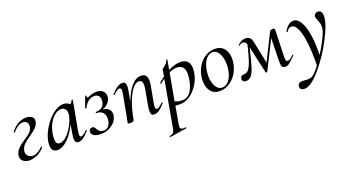

<svg xmlns="http://www.w3.org/2000/svg" viewBox="-51 -1047 3494 1911"><g transform="rotate(-20 1696.0 -91.5)"><path d="M270 -271Q245 -245 203 -216Q153 -183 127 -157Q101 -131 94 -91Q93 -88 93 -81Q93 -55 111.5 -36.5Q130 -18 161 -18Q209 -18 266 -75Q267 -76 269 -76Q272 -76 274.5 -73.5Q277 -71 276 -68Q244 -28 200 -7Q156 14 113 14Q76 14 50 -5.5Q24 -25 24 -58Q24 -66 25 -71Q32 -108 61.5 -138.5Q91 -169 136 -197Q183 -227 203.5 -248.5Q224 -270 229 -301Q230 -305 230 -312Q230 -334 217 -349.5Q204 -365 177 -365Q148 -365 121.5 -347Q95 -329 69 -298L67 -297Q64 -297 61 -300Q58 -303 59 -305Q94 -352 136.5 -375.5Q179 -399 224 -399Q255 -399 278.5 -384.5Q302 -370 302 -342Q302 -334 301 -330Q295 -297 270 -271Z M722 -405 664 -89Q661 -74 661 -62Q661 -34 678 -34Q699 -34 740 -77Q741 -78 743 -78Q746 -78 748 -74.5Q750 -71 748 -69Q715 -30 688 -10.5Q661 9 636 9Q616 9 606.5 -3Q597 -15 597 -41Q597 -57 602 -89L618 -184Q575 -93 519 -40Q463 13 410 13Q380 13 363.5 -5.5Q347 -24 347 -62Q347 -71 349 -91Q359 -160 402.5 -232.5Q446 -305 505 -352Q564 -399 616 -399Q658 -399 684 -372Q703 -388 710 -407Q712 -409 714 -409Q717 -409 720 -407.5Q723 -406 722 -405ZM455 -44Q489 -44 526.5 -79Q564 -114 593.5 -167Q623 -220 633 -269Q636 -283 636 -296Q636 -325 621 -342Q606 -359 578 -359Q544 -359 510 -331.5Q476 -304 451 -256Q426 -208 417 -148Q413 -116 413 -106Q413 -44 455 -44Z M774 -53Q776 -66 785 -74Q794 -82 809 -82Q822 -82 829.5 -74Q837 -66 845 -50Q856 -32 869.5 -22Q883 -12 908 -12Q946 -12 965.5 -41.5Q985 -71 985 -115Q985 -154 963 -177.5Q941 -201 898 -201Q893 -201 893 -207Q893 -213 898 -213Q980 -216 992 -287Q994 -301 994 -307Q994 -336 977.5 -352Q961 -368 936 -368Q864 -368 821 -281Q821 -279 818 -279Q815 -279 812 -281.5Q809 -284 810 -287L851 -400Q851 -402 854 -402Q857 -402 860.5 -400Q864 -398 863 -396Q862 -393 862 -389Q862 -383 865 -379.5Q868 -376 872 -376Q875 -376 905.5 -388.5Q936 -401 973 -401Q1011 -401 1035 -379Q1059 -357 1059 -322Q1059 -287 1034 -257Q1009 -227 968 -213Q1009 -210 1030.5 -189Q1052 -168 1052 -136Q1052 -130 1050 -116Q1039 -61 987 -25Q935 11 871 11Q822 11 795.5 -7.5Q769 -26 774 -53Z M1185 -376Q1214 -395 1241 -395Q1261 -395 1270 -383.5Q1279 -372 1279 -347Q1279 -332 1274 -302L1254 -192Q1290 -290 1338 -344.5Q1386 -399 1439 -399Q1472 -399 1488.5 -380Q1505 -361 1505 -322Q1505 -299 1499 -267L1466 -89Q1463 -74 1463 -64Q1463 -34 1482 -34Q1492 -34 1507 -45Q1522 -56 1544 -77Q1546 -79 1547 -79Q1550 -79 1552 -75.5Q1554 -72 1552 -69Q1518 -29 1491 -10Q1464 9 1438 9Q1418 9 1409 -2.5Q1400 -14 1400 -40Q1400 -57 1405 -89L1434 -248Q1440 -278 1440 -300Q1440 -354 1401 -354Q1369 -354 1335 -313Q1301 -272 1271 -194Q1241 -116 1222 -9Q1220 -1 1210 3.5Q1200 8 1183 8Q1156 8 1156 1L1160 -19Q1169 -62 1171 -74L1212 -297Q1215 -312 1215 -322Q1215 -353 1196 -353Q1172 -353 1130 -309Q1129 -308 1127 -308Q1124 -308 1122 -311.5Q1120 -315 1122 -317Q1156 -357 1185 -376Z M1504 270Q1503 264 1507 263Q1529 259 1539 252.5Q1549 246 1554 232Q1559 218 1565 185L1650 -291Q1644 -287 1604 -257L1602 -256Q1598 -256 1596 -260.5Q1594 -265 1597 -267Q1624 -291 1654 -312L1667 -386Q1667 -388 1684 -400.5Q1701 -413 1714.5 -428Q1728 -443 1732 -461Q1733 -465 1738.5 -464Q1744 -463 1743 -459L1725 -356Q1794 -393 1854 -393Q1903 -393 1928.5 -366.5Q1954 -340 1954 -289Q1954 -273 1951 -253Q1942 -186 1905.5 -127.5Q1869 -69 1818 -34Q1767 1 1714 1Q1683 1 1662 -2L1630 178Q1627 195 1627 206Q1627 223 1635 230.5Q1643 238 1660 238Q1666 238 1684 236Q1688 235 1689.5 240.5Q1691 246 1687 247L1509 275Q1505 276 1504 270ZM1745 -28Q1804 -28 1838.5 -80Q1873 -132 1884 -220Q1886 -244 1886 -255Q1886 -353 1803 -353Q1764 -353 1721 -333L1669 -44Q1706 -28 1745 -28Z M2301 -83Q2267 -36 2222 -11Q2177 14 2130 14Q2068 14 2034.5 -28.5Q2001 -71 2001 -139Q2001 -161 2006 -193Q2017 -252 2048.5 -299Q2080 -346 2125 -372.5Q2170 -399 2220 -399Q2284 -399 2318.5 -357.5Q2353 -316 2353 -248Q2353 -222 2347 -193Q2334 -130 2301 -83ZM2283 -212Q2283 -280 2258.5 -327.5Q2234 -375 2189 -375Q2151 -375 2120 -338Q2089 -301 2077 -236Q2070 -198 2070 -169Q2070 -102 2095.5 -56.5Q2121 -11 2165 -11Q2204 -11 2234.5 -48Q2265 -85 2277 -149Q2283 -181 2283 -212Z M2413 -62Q2440 -62 2460 -85.5Q2480 -109 2499.5 -165.5Q2519 -222 2545 -330Q2531 -362 2506 -362Q2486 -362 2470 -346Q2468 -344 2466 -344Q2463 -344 2460.5 -347Q2458 -350 2461 -353Q2480 -372 2502 -382.5Q2524 -393 2544 -393Q2569 -393 2587 -379Q2605 -365 2611 -337L2661 -94L2798 -369Q2803 -380 2809.5 -384Q2816 -388 2832 -388Q2844 -388 2849 -384.5Q2854 -381 2854 -372L2845 -89Q2844 -61 2848.5 -50Q2853 -39 2868 -39Q2881 -39 2893 -47Q2905 -55 2927 -77Q2928 -78 2930 -78Q2933 -78 2935 -74.5Q2937 -71 2935 -69Q2886 -21 2866.5 -6Q2847 9 2823 9Q2797 9 2789 -11.5Q2781 -32 2783 -84L2788 -308L2636 -5Q2633 -2 2628 -2Q2621 -2 2619 -7L2555 -295Q2526 -170 2507 -108Q2488 -46 2465.5 -18.5Q2443 9 2409 9Q2388 9 2377.5 -2.5Q2367 -14 2370 -31Q2374 -62 2413 -62Z M3296 -283Q3291 -300 3282 -320Q3278 -330 3274.5 -339.5Q3271 -349 3271 -357Q3271 -374 3283 -385Q3295 -396 3314 -396Q3335 -396 3346 -380Q3357 -364 3357 -336Q3357 -257 3278.5 -106Q3200 45 3098 163Q2996 281 2929 281Q2908 281 2895 271.5Q2882 262 2882 242L2883 233Q2891 200 2929 200Q2939 200 2961 202Q2981 204 2991 204Q3024 204 3046 187Q3075 168 3122 104L3123 52Q3123 -138 3093.5 -242.5Q3064 -347 3013 -347Q3000 -347 2987 -338Q2974 -329 2965 -312Q2964 -309 2959 -309Q2952 -309 2953 -315Q2971 -353 2998 -374Q3025 -395 3053 -395Q3094 -395 3123.5 -348Q3153 -301 3168.5 -219.5Q3184 -138 3184 -37Q3184 -2 3183 16Q3224 -48 3255.5 -110Q3287 -172 3296 -205Q3301 -230 3301 -245Q3301 -266 3296 -283Z"/></g></svg>

Font: CormorantInfant-MediumItalic
Style: Italic
Weight: 500
Italic angle: -10°
Designer: Christian Thalmann (Catharsis Fonts)
Foundry: Catharsis Fonts
Version: Version 3.303